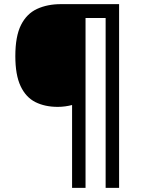

<svg xmlns="http://www.w3.org/2000/svg" viewBox="-20 -780 693 927"><path d="M555 127H490V-693H393V127H328V-273Q313 -269 295 -266.5Q277 -264 259 -264Q197 -264 151 -287Q105 -310 79.5 -364Q54 -418 54 -509Q54 -605 81.5 -659.5Q109 -714 159 -737Q209 -760 274 -760H555Z"/></svg>

Font: Noto Sans Syriac Eastern Medium
Style: Regular
Weight: 500
Designer: Patrick Giasson and the Monotype Design Team
Foundry: Monotype Imaging Inc.
Version: Version 3.001